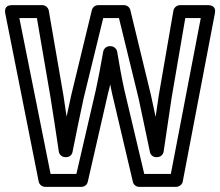

<svg xmlns="http://www.w3.org/2000/svg" viewBox="-27 -699 854 744"><path d="M169 -25 48 -629H116L169 -320C180 -250 191 -180 201 -111C203 -99 214 -90 226 -90H230C242 -90 252 -99 254 -110C268 -179 282 -250 297 -318L373 -629H434L510 -318C525 -249 539 -180 554 -110C556 -98 567 -90 578 -90H582C594 -90 605 -99 607 -111C617 -181 628 -252 638 -320L691 -629H751L635 -25H532L455 -350C444 -400 435 -450 427 -499C425 -511 413 -520 402 -520H398C385 -520 375 -510 373 -499C364 -449 355 -399 344 -349L269 -25ZM123 5C125 15 135 25 148 25H289C300 25 310 18 313 6L392 -339C395 -351 398 -360 400 -372C402 -362 405 -349 407 -338L488 6C490 16 500 25 512 25H656C666 25 679 17 681 5L806 -649C811 -676 788 -679 781 -679H670C659 -679 647 -670 645 -658L588 -328C584 -300 580 -275 576 -246C570 -273 564 -302 558 -330L478 -660C476 -670 466 -679 454 -679H353C343 -679 332 -672 329 -660L249 -330C243 -302 237 -275 231 -247L219 -328L162 -658C160 -669 150 -679 137 -679H18C-10 -679 -8 -656 -7 -649Z"/></svg>

Font: Falling Sky
Style: Ou
Weight: 400
Designer: Paul D. Hunt
Foundry: Adobe Systems Incorporated
Version: Version 1.02